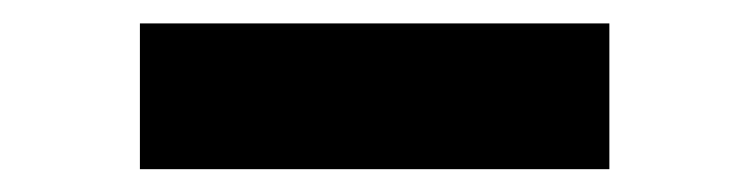

<svg xmlns="http://www.w3.org/2000/svg" viewBox="-20 -792 640 164"><path d="M99.5 -647.5V-772H500.5V-647.5Z"/></svg>

Font: Encode Sans SmExp Black
Style: Regular
Weight: 900
Width: 6
Designer: Multiple Designers
Foundry: Impallari Type
Version: Version 3.002; ttfautohint (v1.8.3) -l 8 -r 50 -G 200 -x 14 